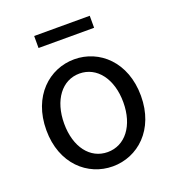

<svg xmlns="http://www.w3.org/2000/svg" viewBox="-135 -842 877 961"><g transform="rotate(-20 303.0 -361.0)"><path d="M451 -735H155V-671H451ZM303 13C436 13 555 -91 555 -271C555 -452 436 -557 303 -557C170 -557 51 -452 51 -271C51 -91 170 13 303 13ZM303 -63C210 -63 146 -146 146 -271C146 -396 210 -481 303 -481C396 -481 461 -396 461 -271C461 -146 396 -63 303 -63Z"/></g></svg>

Font: Spoqa Han Sans Neo
Style: Regular
Weight: 400
Designer: [Spoqa Han Sans Neo] Dong-huui Kim ___ Younghwa Kang ___ Yujin Lee ___ [Noto Sans] Ryoko NISHIZUKA ____ (kana & ideograp
Foundry: Spoqa (http://www.spoqa-han-sans.com)
Version: Version 1.100;hotconv 1.0.109;makeotfexe 2.5.65596